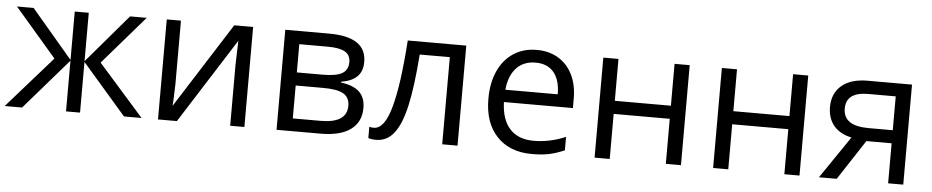

<svg xmlns="http://www.w3.org/2000/svg" viewBox="-37 -779 4967 1023"><g transform="rotate(5 2447.0 -267.5)"><path d="M110 -534H21L244 -275L2 0H95L330 -271V0H405V-271L640 0H734L491 -275L715 -534H626L405 -275V-534H330V-275Z M822 0H923L1212 -455L1210 -392L1208 -327V0H1284V-535H1183L893 -79L895 -107L898 -196V-535H822Z M1691 -535H1456V0H1692Q1797 0 1852 -40.5Q1907 -81 1907 -156Q1907 -211 1875.5 -241.5Q1844 -272 1776 -281V-285Q1832 -294 1861 -322Q1890 -350 1890 -401Q1890 -535 1691 -535ZM1674 -314H1537V-465H1690Q1752 -465 1781.5 -448Q1811 -431 1811 -393Q1811 -351 1779.5 -332.5Q1748 -314 1674 -314ZM1686 -68H1537V-244H1684Q1760 -244 1793 -224.5Q1826 -205 1826 -161Q1826 -68 1686 -68Z M2111 -535Q2095 -296 2061 -175Q2028 -56 1971 -56Q1957 -56 1947 -59V1Q1962 7 1989 7Q2047 7 2084 -41Q2122 -88 2145 -190Q2168 -292 2181 -466H2342V0H2424V-535Z M2996 -25V-97Q2912 -61 2825 -61Q2743 -61 2698 -110Q2653 -159 2650 -253H3019V-304Q3019 -376 2992.5 -430.5Q2966 -485 2916.5 -515Q2867 -545 2801 -545Q2730 -545 2677 -510.5Q2624 -476 2595 -412.5Q2566 -349 2566 -263Q2566 -135 2634.5 -62.5Q2703 10 2822 10Q2875 10 2913.5 2Q2952 -6 2996 -25ZM2932 -319H2652Q2659 -394 2697.5 -435.5Q2736 -477 2800 -477Q2864 -477 2898 -436Q2932 -395 2932 -319Z M3157 0H3238V-241H3538V0H3619V-535H3538V-311H3238V-535H3157Z M3791 0H3872V-241H4172V0H4253V-535H4172V-311H3872V-535H3791Z M4727 -214V0H4808V-535H4570Q4482 -535 4432.5 -493.5Q4383 -452 4383 -378Q4383 -318 4416 -278.5Q4449 -239 4511 -226L4357 0H4452L4592 -214ZM4580 -465H4727V-284H4597Q4462 -284 4462 -377Q4462 -465 4580 -465Z"/></g></svg>

Font: OpenSansMMV
Style: Regular
Weight: 400
Designer: Steve Matteson
Foundry: Ascender Corporation
Version: Version 4.000